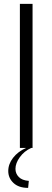

<svg xmlns="http://www.w3.org/2000/svg" viewBox="-20 -752 266 976"><path d="M145.5 -732.4H81.1V0H112.8Q70.8 18.6 46.4 50.3Q22 82 22 117.2Q22 153.3 48.6 178.2Q75.2 203.1 123 203.1L126.5 167.5Q92.3 165 75.4 147.7Q58.6 130.4 58.6 106.4Q58.6 77.6 80.8 46.9Q103 16.1 138.7 0H145.5Z"/></svg>

Font: Kumbh Sans Light
Style: Regular
Weight: 300
Version: Version 1.004